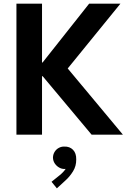

<svg xmlns="http://www.w3.org/2000/svg" viewBox="-20 -740 701 1055"><path d="M70.3 -719.7H210.9V-396.5H213.9L469.7 -719.7H641.6L352.1 -363.8L655.3 0H483.4L214.4 -321.3H210.9V0H70.3ZM263.2 258.8 308.1 222.7Q328.6 206.1 340.8 188Q338.4 188.5 333.5 188.5Q318.8 188.5 304.7 180.4Q290.5 172.4 281 158.2Q271.5 144 271 126Q271.5 107.9 280.5 93.8Q289.6 79.6 303.7 72.3Q317.9 64.9 333.5 65.4Q362.8 64.5 381.1 83Q399.4 101.6 398.9 135.7Q399.4 172.4 381.1 201.7Q362.8 231 340.3 251L292.5 294.9Z"/></svg>

Font: Reddit Sans Fudge
Style: Bold
Weight: 700
Designer: Stephen Hutchings
Foundry: Reddit
Version: Version 1.013